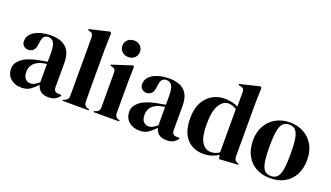

<svg xmlns="http://www.w3.org/2000/svg" viewBox="-66 -1170 2853 1655"><g transform="rotate(20 1360.5 -343.0)"><path d="M166 15Q108 15 68.5 -18Q29 -51 29 -113Q29 -160 77 -199.5Q125 -239 228 -259Q244 -262 264 -265.5Q284 -269 306 -273V-352Q306 -420 289.5 -447.5Q273 -475 238 -475Q214 -475 200 -459.5Q186 -444 182 -406L180 -395Q178 -352 159 -332Q140 -312 112 -312Q86 -312 69 -328Q52 -344 52 -371Q52 -412 80.5 -440Q109 -468 156 -482Q203 -496 258 -496Q347 -496 395.5 -452.5Q444 -409 444 -311V-90Q444 -45 486 -45H508L517 -37Q498 -13 475.5 0Q453 13 412 13Q368 13 342.5 -7.5Q317 -28 309 -62Q279 -30 247.5 -7.5Q216 15 166 15ZM227 -46Q247 -46 264.5 -55.5Q282 -65 306 -85V-253Q296 -251 286 -249Q276 -247 263 -245Q217 -233 189.5 -204.5Q162 -176 162 -128Q162 -87 181 -66.5Q200 -46 227 -46Z M541 0V-10L553 -14Q589 -26 589 -64V-599Q589 -619 581 -629.5Q573 -640 553 -645L540 -648V-658L723 -701L735 -692L731 -552V-210Q731 -173 731.5 -136.5Q732 -100 732 -64Q732 -44 740 -31.5Q748 -19 767 -13L780 -10V0Z M944 -548Q910 -548 886.5 -569.5Q863 -591 863 -624Q863 -658 886.5 -679Q910 -700 944 -700Q978 -700 1001 -679Q1024 -658 1024 -624Q1024 -591 1001 -569.5Q978 -548 944 -548ZM826 0V-10L840 -14Q860 -20 867.5 -32Q875 -44 875 -64V-377Q875 -398 867.5 -408.5Q860 -419 840 -423L826 -426V-436L1009 -495L1019 -485L1016 -343V-63Q1016 -43 1023.5 -31Q1031 -19 1050 -13L1060 -10V0Z M1250 15Q1192 15 1152.5 -18Q1113 -51 1113 -113Q1113 -160 1161 -199.5Q1209 -239 1312 -259Q1328 -262 1348 -265.5Q1368 -269 1390 -273V-352Q1390 -420 1373.5 -447.5Q1357 -475 1322 -475Q1298 -475 1284 -459.5Q1270 -444 1266 -406L1264 -395Q1262 -352 1243 -332Q1224 -312 1196 -312Q1170 -312 1153 -328Q1136 -344 1136 -371Q1136 -412 1164.5 -440Q1193 -468 1240 -482Q1287 -496 1342 -496Q1431 -496 1479.5 -452.5Q1528 -409 1528 -311V-90Q1528 -45 1570 -45H1592L1601 -37Q1582 -13 1559.5 0Q1537 13 1496 13Q1452 13 1426.5 -7.5Q1401 -28 1393 -62Q1363 -30 1331.5 -7.5Q1300 15 1250 15ZM1311 -46Q1331 -46 1348.5 -55.5Q1366 -65 1390 -85V-253Q1380 -251 1370 -249Q1360 -247 1347 -245Q1301 -233 1273.5 -204.5Q1246 -176 1246 -128Q1246 -87 1265 -66.5Q1284 -46 1311 -46Z M1834 15Q1775 15 1728 -11.5Q1681 -38 1653.5 -93.5Q1626 -149 1626 -236Q1626 -324 1657 -381.5Q1688 -439 1739 -467.5Q1790 -496 1850 -496Q1885 -496 1917 -489Q1949 -482 1974 -468V-598Q1974 -619 1967.5 -629Q1961 -639 1940 -643L1921 -647V-657L2103 -701L2114 -692L2110 -552V-63Q2110 -43 2117 -30.5Q2124 -18 2143 -13L2152 -10V0L1981 11L1972 -25Q1945 -7 1910.5 4Q1876 15 1834 15ZM1892 -22Q1934 -22 1969 -47V-444Q1932 -468 1893 -468Q1845 -468 1811 -412.5Q1777 -357 1777 -238Q1777 -119 1809 -70.5Q1841 -22 1892 -22Z M2449 15Q2373 15 2317 -16.5Q2261 -48 2230.5 -106Q2200 -164 2200 -242Q2200 -320 2232.5 -377Q2265 -434 2321.5 -465Q2378 -496 2449 -496Q2520 -496 2576 -465.5Q2632 -435 2664.5 -378Q2697 -321 2697 -242Q2697 -163 2666.5 -105.5Q2636 -48 2580.5 -16.5Q2525 15 2449 15ZM2449 -5Q2484 -5 2505 -25Q2526 -45 2535.5 -96Q2545 -147 2545 -240Q2545 -334 2535.5 -385Q2526 -436 2505 -456Q2484 -476 2449 -476Q2414 -476 2392.5 -456Q2371 -436 2361.5 -385Q2352 -334 2352 -240Q2352 -147 2361.5 -96Q2371 -45 2392.5 -25Q2414 -5 2449 -5Z"/></g></svg>

Font: DeepMind Serif Display
Style: Regular
Weight: 400
Designer: Frank Grießhammer / Modifications: Colophon Foundry
Foundry: Colophon Foundry
Version: Version 5.003; ttfautohint (v1.8.2)